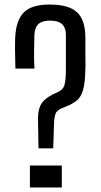

<svg xmlns="http://www.w3.org/2000/svg" viewBox="-20 -828 444 848"><path d="M150 -173 148 -293Q146 -335 158.5 -362Q171 -389 213 -411L235 -421Q260 -432 265.5 -455.5Q271 -479 271 -521V-675Q271 -705 254.5 -721Q238 -737 200 -737Q167 -737 150.5 -722.5Q134 -708 132 -675Q131 -641 130.5 -602Q130 -563 132 -525H48Q47 -571 46.5 -600Q46 -629 47 -662Q51 -740 86 -774Q121 -808 199 -808Q283 -808 320 -774Q357 -740 357 -662Q357 -617 357 -591.5Q357 -566 357.5 -550Q358 -534 357 -521Q356 -461 346.5 -429.5Q337 -398 318.5 -383.5Q300 -369 273 -358L251 -349Q229 -339 224.5 -323.5Q220 -308 219 -292L215 -173ZM112 0V-97H253V0Z"/></svg>

Font: Big Shoulders Text
Style: Regular
Weight: 400
Designer: Patric King
Foundry: XO Type Co
Version: Version 1.000; ttfautohint (v1.8.2)